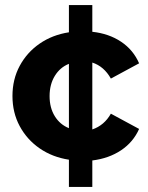

<svg xmlns="http://www.w3.org/2000/svg" viewBox="-20 -625 583 755"><path d="M416 -178 527 -118Q504 -66 456 -34Q408 -2 343 6V110H251V3Q186 -7 136 -41.5Q86 -76 57.5 -129Q29 -182 29 -247.5Q29 -313 57.5 -366Q86 -419 136 -453.5Q186 -488 251 -498V-605H343V-500Q408 -493 456 -461Q504 -429 527 -376L416 -316Q389 -364 343 -379V-116Q390 -132 416 -178ZM251 -121V-374Q216 -360 195.5 -326.5Q175 -293 175 -247Q175 -201 195.5 -168Q216 -135 251 -121Z"/></svg>

Font: Montserrat Ace
Style: Bold
Weight: 700
Designer: Julieta Ulanovsky
Foundry: Julieta Ulanovsky
Version: Version 1